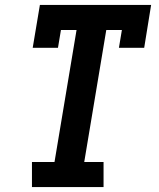

<svg xmlns="http://www.w3.org/2000/svg" viewBox="-20 -755 640 775"><path d="M109 0V-101H200L289 -634H226L214 -562H112L141 -735H590L562 -562H460L472 -634H409L320 -101H398V0Z"/></svg>

Font: Iosevka Etoile Oblique
Style: Bold
Weight: 700
Italic angle: -9°
Designer: Belleve Invis
Foundry: Belleve Invis
Version: Version 15.5.2; ttfautohint (v1.8.4)